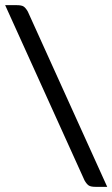

<svg xmlns="http://www.w3.org/2000/svg" viewBox="-27 -685 436 745"><path d="M38 -665Q57 -665 65 -659.5Q73 -654 81 -640L389 40H344Q325 40 317 34.5Q309 29 301 15L-7 -665Z"/></svg>

Font: Changa ExtraLight
Style: Regular
Weight: 275
Designer: Eduardo Rodriguez Tunni
Foundry: Eduardo Rodriguez Tunni
Version: Version 2.002; ttfautohint (v1.5) -l 8 -r 50 -G 200 -x 14 -H